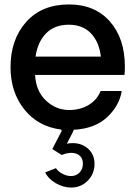

<svg xmlns="http://www.w3.org/2000/svg" viewBox="-20 -574 589 855"><path d="M536.1 -276.9Q536.1 -252.9 534.2 -240.2H136.2Q140.1 -168.5 184.1 -126.7Q228 -85 286.1 -84Q336.9 -84 374.5 -106.4Q412.1 -128.9 428.2 -168.9H522Q512.2 -104 457.5 -52.5Q402.8 -1 308.1 3.9Q308.1 6.8 307.1 8.8L277.8 65.9Q329.6 56.2 365.2 82.5Q400.9 108.9 400.9 155.8Q400.9 199.7 370.8 230.5Q340.8 261.2 296.9 261.2Q261.7 261.2 228.3 241.7Q194.8 222.2 181.2 193.8L229 174.8Q238.8 189.9 258.3 200Q277.8 210 296.9 210Q318.8 210 334 194.6Q349.1 179.2 349.1 155.8Q349.1 122.6 322 111.3Q294.9 100.1 254.9 116.2L212.9 89.8L254.9 8.8L252 2.9Q148.9 -10.3 87.9 -87.2Q26.9 -164.1 26.9 -274.9Q26.9 -397.9 96.4 -476.1Q166 -554.2 287.1 -554.2Q402.3 -554.2 469.2 -478.5Q536.1 -402.8 536.1 -276.9ZM138.2 -321.8H429.2Q421.4 -387.7 384.8 -425.8Q348.1 -463.9 286.1 -463.9Q223.1 -463.9 185.5 -425.8Q147.9 -387.7 138.2 -321.8Z"/></svg>

Font: Oakes Grotesk
Style: Medium
Weight: 500
Designer: Samuel Oakes
Foundry: Samuel Oakes
Version: Version 1.0 | wf-rip DC20170320